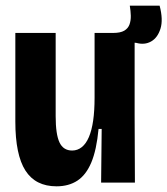

<svg xmlns="http://www.w3.org/2000/svg" viewBox="-20 -643 589 676"><path d="M179 13Q105 13 69.5 -42.5Q34 -98 34 -215V-527H176V-234Q176 -170 189.5 -141.5Q203 -113 234 -113Q253 -113 268 -125Q283 -137 293 -160.5Q303 -184 308 -218.5Q313 -253 313 -299V-527H454V-239L455 0H336L338 -189H327Q320 -115 301.5 -71Q283 -27 252.5 -7Q222 13 179 13ZM460 -492 376 -501 378 -527Q404 -527 417.5 -535Q431 -543 436 -557Q441 -571 440.5 -588Q440 -605 437 -623H542Q555 -574 545 -542Q535 -510 512 -497Q489 -484 460 -492Z"/></svg>

Font: Bricolage Grotesque 72pt SemiCondensed
Style: Bold
Weight: 700
Width: 4
Designer: Mathieu Triay
Foundry: Atelier Triay
Version: Version 1.001;gftools[0.9.33.dev8+g029e19f]